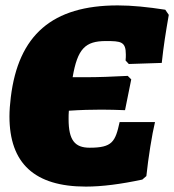

<svg xmlns="http://www.w3.org/2000/svg" viewBox="-20 -678 645 711"><path d="M457 -441 579 -445C586 -510 593 -553 605 -623L592 -642C527 -652 469 -658 416 -658C173 -658 48 -548 20 -318C17 -293 15 -269 15 -247C15 -73 108 13 298 13C358 13 427 4 507 -13L522 -26C529 -93 543 -181 554 -226H423C407 -153 396 -131 312 -131C257 -131 234 -159 234 -237C234 -247 234 -257 235 -268C280 -271 318 -272 356 -272C385 -272 413 -271 443 -270L466 -384L453 -397C392 -394 350 -392 290 -392C277 -392 264 -392 249 -392C267 -498 296 -526 372 -526C428 -526 446 -524 446 -476C446 -470 446 -462 445 -454Z"/></svg>

Font: Alegreya SC Black
Style: Italic
Weight: 900
Italic angle: -7°
Designer: Juan Pablo del Peral
Foundry: Huerta Tipografica
Version: Version 2.007;PS 002.007;hotconv 1.0.88;makeotf.lib2.5.64775